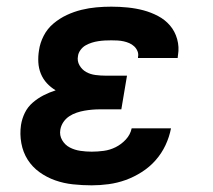

<svg xmlns="http://www.w3.org/2000/svg" viewBox="-20 -548 640 576"><path d="M255 8Q227 8 199 5Q171 2 145.5 -7Q120 -16 98.5 -31.5Q77 -47 63 -69Q49 -91 44 -118.5Q39 -146 43 -173Q46 -192 54.5 -209.5Q63 -227 78 -240Q93 -253 110.5 -262Q128 -271 147 -277Q132 -286 120.5 -298.5Q109 -311 102.5 -327Q96 -343 95 -361Q94 -379 97 -397Q100 -419 111 -440.5Q122 -462 140.5 -477.5Q159 -493 180.5 -503Q202 -513 224.5 -518.5Q247 -524 269.5 -526Q292 -528 314 -528Q339 -528 363.5 -525.5Q388 -523 410.5 -517Q433 -511 454 -500Q475 -489 490 -471.5Q505 -454 511.5 -430.5Q518 -407 514 -383Q514 -381 513.5 -379Q513 -377 513 -374H394Q394 -375 394 -376Q394 -377 394 -377Q396 -386 392.5 -394.5Q389 -403 382.5 -409Q376 -415 368 -418.5Q360 -422 351 -424Q342 -426 332.5 -426.5Q323 -427 314 -427Q304 -427 294.5 -426.5Q285 -426 275 -424.5Q265 -423 255.5 -420Q246 -417 237 -412Q228 -407 221.5 -398Q215 -389 214 -380Q211 -365 218.5 -352Q226 -339 238.5 -332Q251 -325 266.5 -323Q282 -321 297 -321H361L344 -220H280Q268 -220 256.5 -219Q245 -218 233.5 -216Q222 -214 210 -210Q198 -206 187.5 -199Q177 -192 170 -181.5Q163 -171 161 -159Q158 -142 166.5 -127.5Q175 -113 189.5 -105.5Q204 -98 221 -95.5Q238 -93 255 -93Q273 -93 291.5 -95.5Q310 -98 327 -106.5Q344 -115 357.5 -129.5Q371 -144 375 -163H493Q488 -137 476.5 -112.5Q465 -88 447 -67.5Q429 -47 405.5 -32Q382 -17 357 -8Q332 1 306 4.5Q280 8 255 8Z"/></svg>

Font: Iosevka Etoile Oblique
Style: Bold
Weight: 700
Italic angle: -9°
Designer: Belleve Invis
Foundry: Belleve Invis
Version: Version 15.5.2; ttfautohint (v1.8.4)